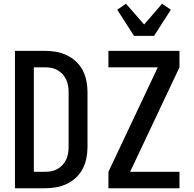

<svg xmlns="http://www.w3.org/2000/svg" viewBox="-20 -1007 1040 1027"><path d="M60 0V-735H219Q249 -735 279 -730Q309 -725 336.5 -712Q364 -699 386 -678.5Q408 -658 422 -631.5Q436 -605 442 -575Q448 -545 448 -515V-220Q448 -190 442 -160Q436 -130 422 -103.5Q408 -77 386 -56.5Q364 -36 336.5 -23Q309 -10 279 -5Q249 0 219 0ZM161 -88H219Q237 -88 254 -91Q271 -94 286.5 -102.5Q302 -111 314 -124Q326 -137 333.5 -152.5Q341 -168 344 -185.5Q347 -203 347 -220V-515Q347 -532 344 -549.5Q341 -567 333.5 -582.5Q326 -598 314 -611Q302 -624 286.5 -632.5Q271 -641 254 -644Q237 -647 219 -647H161ZM560 0V-88L824 -647H560V-735H940V-647L676 -88H940V0ZM697 -815 607 -955 654 -987 751 -876 847 -987 894 -955 804 -815Z"/></svg>

Font: Iosevka Custom Semibold
Style: Regular
Weight: 600
Designer: Belleve Invis
Foundry: Belleve Invis
Version: Version 27.0.2; ttfautohint (v1.8.4)